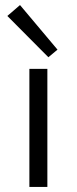

<svg xmlns="http://www.w3.org/2000/svg" viewBox="-20 -738 303 758"><path d="M9 -675 59 -718 207 -542 171 -512ZM96 -466H167V0H96Z"/></svg>

Font: Ysabeau SC
Style: Regular
Weight: 400
Designer: Christian Thalmann (Catharsis Fonts)
Version: Version 0.003